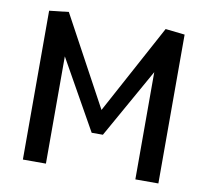

<svg xmlns="http://www.w3.org/2000/svg" viewBox="-74 -732 881 814"><g transform="rotate(10 366.5 -325.0)"><path d="M658.3 0V-640.8L575 -650L366.7 -265L158.3 -650L75 -640.8V0H174.2V-461.7L342.5 -162.5H390.8L559.2 -461.7V0Z"/></g></svg>

Font: Boon Medium
Style: Regular
Weight: 500
Designer: Sungsit Sawaiwan
Foundry: FontUni
Version: Version 2.0